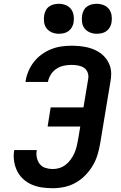

<svg xmlns="http://www.w3.org/2000/svg" viewBox="-20 -984 640 1012"><path d="M258 8Q229 8 201 4Q173 0 147.5 -11Q122 -22 102 -40.5Q82 -59 70 -83.5Q58 -108 54 -136.5Q50 -165 55 -193H174Q170 -174 174 -154Q178 -134 189.5 -119.5Q201 -105 219.5 -99Q238 -93 258 -93Q276 -93 293.5 -98.5Q311 -104 326 -115.5Q341 -127 352.5 -143Q364 -159 371.5 -175.5Q379 -192 383.5 -209.5Q388 -227 391 -245L403 -317H231L247 -418H420L445 -569Q448 -587 441.5 -603Q435 -619 421.5 -627.5Q408 -636 390.5 -639Q373 -642 356 -642Q336 -642 315.5 -637.5Q295 -633 277.5 -621.5Q260 -610 248.5 -592Q237 -574 233 -554Q233 -553 233 -552.5Q233 -552 233 -552H114Q114 -553 114.5 -554Q115 -555 115 -556Q119 -583 130 -609Q141 -635 158.5 -657.5Q176 -680 199.5 -697Q223 -714 249 -724.5Q275 -735 302 -739Q329 -743 356 -743Q377 -743 398.5 -741Q420 -739 440 -734.5Q460 -730 479 -721.5Q498 -713 513.5 -701Q529 -689 541 -672.5Q553 -656 559.5 -636.5Q566 -617 566 -595.5Q566 -574 562 -553L508 -228Q503 -198 494 -168Q485 -138 468.5 -110.5Q452 -83 429 -59.5Q406 -36 378 -20.5Q350 -5 319 1.5Q288 8 258 8ZM490 -806Q471 -806 454 -813Q437 -820 426 -834Q415 -848 412.5 -866.5Q410 -885 413 -904Q415 -917 421.5 -929.5Q428 -942 439.5 -950Q451 -958 464 -961Q477 -964 490 -964Q509 -964 526.5 -957Q544 -950 554.5 -936Q565 -922 568 -903.5Q571 -885 568 -866Q566 -853 559 -840.5Q552 -828 541 -820Q530 -812 516.5 -809Q503 -806 490 -806ZM290 -806Q271 -806 254 -813Q237 -820 226 -834Q215 -848 212.5 -866.5Q210 -885 213 -904Q215 -917 221.5 -929.5Q228 -942 239.5 -950Q251 -958 264 -961Q277 -964 290 -964Q309 -964 326.5 -957Q344 -950 354.5 -936Q365 -922 368 -903.5Q371 -885 368 -866Q366 -853 359 -840.5Q352 -828 341 -820Q330 -812 316.5 -809Q303 -806 290 -806Z"/></svg>

Font: Iosevka Curly Extended
Style: Bold Italic
Weight: 700
Width: 7
Italic angle: -9°
Monospace: yes
Designer: Belleve Invis
Foundry: Belleve Invis
Version: Version 11.1.0; ttfautohint (v1.8.3)